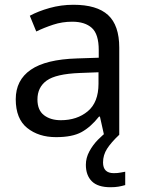

<svg xmlns="http://www.w3.org/2000/svg" viewBox="-20 -565 601 805"><path d="M288 -545Q386 -545 433 -502Q480 -459 480 -365V0H416L399 -76H395Q360 -32 321.5 -11Q283 10 215 10Q142 10 94 -28.5Q46 -67 46 -149Q46 -229 109 -272.5Q172 -316 303 -320L394 -323V-355Q394 -422 365 -448Q336 -474 283 -474Q241 -474 203 -461.5Q165 -449 132 -433L105 -499Q140 -518 188 -531.5Q236 -545 288 -545ZM314 -259Q214 -255 175.5 -227Q137 -199 137 -148Q137 -103 164.5 -82Q192 -61 235 -61Q303 -61 348 -98.5Q393 -136 393 -214V-262ZM412 116Q412 161 457 161Q474 161 485.5 158.5Q497 156 505 155V211Q491 215 477 217.5Q463 220 443 220Q390 220 365 195Q340 170 340 126Q340 97 354.5 70Q369 43 390.5 21Q412 -1 432 -15L480 0Q446 32 429 58.5Q412 85 412 116Z"/></svg>

Font: Noto Sans Coptic
Style: Regular
Weight: 400
Designer: Monotype Design Team, Denis Moyogo Jacquerye
Foundry: Monotype Imaging Inc.
Version: Version 2.002; ttfautohint (v1.8.4.7-5d5b)